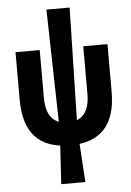

<svg xmlns="http://www.w3.org/2000/svg" viewBox="-62 -777 710 1038"><g transform="rotate(-5 293.0 -258.5)"><path d="M293 9.8Q43.5 9.8 43.5 -258.8V-517.6H174.8V-258.8Q174.8 -114.7 293 -114.7Q411.1 -114.7 411.1 -258.8V-517.6H542.5V-258.8Q542.5 9.8 293 9.8ZM227.5 214.8 245.1 -68.8 230 -732.4H356L340.8 -68.8L358.4 214.8Z"/></g></svg>

Font: Cascadia Code PL
Style: Regular
Weight: 400
Monospace: yes
Designer: Aaron Bell
Foundry: Saja Typeworks
Version: Version 2102.003